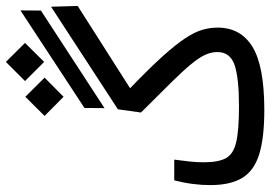

<svg xmlns="http://www.w3.org/2000/svg" viewBox="-150 -744 897 637"><g transform="rotate(-90 298.5 -425.5)"><path d="M252 2.9Q159.2 2.9 104.7 -14.2Q50.3 -31.2 26.6 -70.6Q2.9 -109.9 2.9 -176.3Q2.9 -204.1 6.6 -233.6Q10.3 -263.2 18.6 -295.9H87.4Q83.5 -266.1 81.1 -244.1Q78.6 -222.2 78.6 -197.3Q78.6 -149.9 92 -124.8Q105.5 -99.6 145.5 -90.3Q185.5 -81.1 264.2 -81.1Q357.9 -81.1 401.1 -95.7Q444.3 -110.4 444.3 -152.8Q444.3 -172.9 435.3 -192.9Q426.3 -212.9 404.3 -239.7Q382.3 -266.6 343 -306.4Q303.7 -346.2 243.7 -406.2L254.4 -482.9L594.7 -704.6L597.2 -616.2L324.2 -442.4Q389.6 -379.4 429.7 -335Q469.7 -290.5 490.5 -258.8Q511.2 -227.1 518.3 -201.9Q525.4 -176.8 525.4 -152.3Q525.4 -75.2 461.2 -36.1Q397 2.9 252 2.9ZM258.3 -527.3 258.8 -593.8 582.5 -806.2 582 -738.3ZM295.9 -663.1 232.4 -726.1 295.9 -790 359.4 -726.1ZM411.6 -727.5 348.1 -791 411.6 -854.5 474.6 -791Z"/></g></svg>

Font: Cascadia Mono NF SemiLight
Style: Regular
Weight: 350
Monospace: yes
Designer: Aaron Bell
Foundry: Saja Typeworks
Version: Version 2404.023; ttfautohint (v1.8.4)